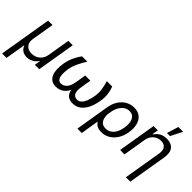

<svg xmlns="http://www.w3.org/2000/svg" viewBox="3 -1575 2582 2582"><g transform="rotate(45 1294.0 -284.5)"><path d="M-2.8 204.5 122.2 -545.5H206L152 -223Q141.3 -157 175.8 -115.4Q210.2 -73.9 278.4 -73.9Q346.6 -73.9 394.5 -115.4Q442.5 -157 453.1 -223L507.1 -545.5H590.9L500 0H416.2L430.4 -81H426.1Q396.3 -38.4 353.2 -15.6Q310 7.1 264.2 7.1Q219.5 7.1 183.9 -15.6Q148.4 -38.4 133.5 -81H129.3L81 204.5Z M1255.7 -528.4H1358Q1377.1 -483.7 1386.5 -420.3Q1396 -356.9 1382.1 -277Q1370 -201.7 1340.6 -136.2Q1311.1 -70.7 1261.4 -30.4Q1211.6 9.9 1139.2 9.9Q1022.7 9.9 1000.7 -105.5Q971.6 -49.4 926.8 -19.7Q882.1 9.9 823.9 9.9Q770.2 9.9 736.9 -13.3Q703.5 -36.6 687.1 -77.1Q670.8 -117.5 669 -169Q667.3 -220.5 676.1 -277Q690 -356.9 720 -420.3Q750 -483.7 784.1 -528.4H886.4Q846.9 -467.7 816.9 -404.8Q786.9 -342 774.1 -277Q764.9 -220.2 767 -172.8Q769.2 -125.4 786.6 -96.8Q804 -68.2 840.9 -68.2Q885.7 -68.2 921.9 -104.9Q958.1 -141.7 973 -230.1L997.2 -376.4H1095.2L1071 -230.1Q1056.1 -141.7 1079.5 -104.9Q1103 -68.2 1147.7 -68.2Q1185.4 -68.2 1212.5 -96.4Q1239.7 -124.6 1257.3 -172.1Q1274.9 -219.5 1284.1 -277Q1293.7 -342 1284.3 -404.8Q1274.9 -467.7 1255.7 -528.4Z M1427.6 203.1 1507.1 -279.8Q1521.3 -364.3 1559.8 -421.9Q1598.4 -479.4 1652.9 -508.9Q1707.4 -538.4 1769.9 -538.4Q1841.6 -538.4 1886.7 -502Q1931.8 -465.6 1948.5 -401.5Q1965.2 -337.4 1951.7 -254.3L1950.3 -244.3Q1937.5 -170.5 1900.9 -113.1Q1864.3 -55.8 1809.3 -22.9Q1754.3 9.9 1686.1 9.9Q1637.1 9.9 1604.9 -7.6Q1572.8 -25.2 1552.6 -57.2L1511.4 203.1ZM1578.8 -222.7Q1576 -188.9 1584.5 -152.3Q1593 -115.8 1619 -90.6Q1644.9 -65.3 1694.6 -65.3Q1742.2 -65.3 1777 -90Q1811.8 -114.7 1833.5 -155.4Q1855.1 -196 1863.6 -244.3L1865.1 -254.3Q1874.3 -309.7 1867 -356.5Q1859.7 -403.4 1832.9 -431.8Q1806.1 -460.2 1757.1 -460.2Q1707.4 -460.2 1671.9 -431.8Q1636.4 -403.4 1615.4 -361.9Q1594.5 -320.3 1588.1 -281.2Z M2174.7 -328.1 2120.7 0H2036.9L2127.8 -545.5H2208.8L2194.6 -460.2H2201.7Q2227.3 -501.8 2271 -527.2Q2314.6 -552.6 2376.4 -552.6Q2459.5 -552.6 2501.8 -501.8Q2544 -451 2527 -346.6L2434.7 204.5H2350.9L2441.8 -340.9Q2452.4 -404.8 2425.2 -441.1Q2398.1 -477.3 2339.5 -477.3Q2279.8 -477.3 2233.7 -438.4Q2187.5 -399.5 2174.7 -328.1ZM2321 -606.5 2372.2 -772.7H2463.1L2379.3 -606.5Z"/></g></svg>

Font: Inter UI
Style: Italic
Weight: 400
Italic angle: -9.39999°
Designer: Rasmus Andersson
Foundry: rsms
Version: 3.2;8d6f07862